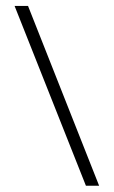

<svg xmlns="http://www.w3.org/2000/svg" viewBox="-20 -602 376 634"><path d="M307.3 11.3H263.7L28.2 -582.3H72.6Z"/></svg>

Font: Playfair 9pt Light
Style: Regular
Weight: 300
Designer: Claus Eggers Sørensen
Foundry: Claus Eggers Sørensen
Version: Version 2.001;gftools[0.9.30]